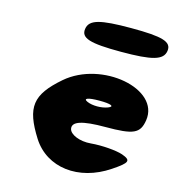

<svg xmlns="http://www.w3.org/2000/svg" viewBox="-111 -894 860 939"><g transform="rotate(15 319.5 -425.0)"><path d="M179 -467C58 -362 49 -296 136 -158C215 -34 381 -14 525 -111C600 -161 604 -174 554 -192C522 -203 448 -209 393 -204C338 -199 287 -220 281 -248C274 -284 324 -300 441 -300C583 -300 614 -314 625 -383C651 -550 342 -608 179 -467ZM429 -396C398 -384 352 -384 325 -396C298 -408 322 -417 380 -417C438 -417 460 -408 429 -396ZM221 -738C214 -690 261 -675 419 -675C577 -675 631 -690 638 -738C645 -786 596 -800 438 -800C280 -800 228 -786 221 -738Z"/></g></svg>

Font: Hussar Skorodowane
Style: Ky
Weight: 700
Foundry: Cannot Into Space Fonts
Version: Version 0.892